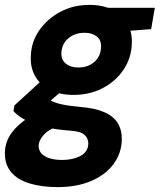

<svg xmlns="http://www.w3.org/2000/svg" viewBox="-50 -533 653 785"><path d="M186 232Q119 232 69.5 216.5Q20 201 -5.5 169.5Q-31 138 -30 91Q-29 47 -3.5 11.5Q22 -24 66.5 -52Q111 -80 171 -99L206 -23Q154 -8 131.5 15.5Q109 39 108 63Q108 82 120 95Q132 108 154 114.5Q176 121 204 121Q248 121 279 104.5Q310 88 311 54Q311 33 296 18.5Q281 4 235 1Q190 -2 152.5 -10Q115 -18 86 -28.5Q57 -39 36.5 -52.5Q16 -66 5 -79L9 -102L139 -221L235 -189L80 -55L139 -132Q149 -126 160 -120.5Q171 -115 186 -110.5Q201 -106 223 -102.5Q245 -99 277 -96Q338 -91 376 -74.5Q414 -58 431.5 -29.5Q449 -1 448 40Q446 96 413 139.5Q380 183 321.5 207.5Q263 232 186 232ZM251 -145Q194 -145 154 -165.5Q114 -186 94 -221Q74 -256 76 -301Q77 -360 109.5 -407.5Q142 -455 195.5 -484Q249 -513 315 -513Q373 -513 412 -492Q451 -471 471 -436Q491 -401 489 -357Q488 -298 456 -249.5Q424 -201 370.5 -173Q317 -145 251 -145ZM270 -257Q310 -257 336 -280Q362 -303 363 -340Q365 -369 345.5 -384Q326 -399 296 -399Q256 -399 229 -376Q202 -353 201 -316Q200 -288 219.5 -272.5Q239 -257 270 -257ZM379 -399 375 -501H583L568 -414Z"/></svg>

Font: DM Sans 18pt Black
Style: Italic
Weight: 900
Italic angle: -10°
Designer: Colophon Foundry, Jonny Pinhorn
Foundry: Colophon Foundry
Version: Version 4.004;gftools[0.9.30]